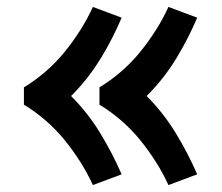

<svg xmlns="http://www.w3.org/2000/svg" viewBox="-20 -617 640 554"><path d="M466 -83Q450 -118 429 -151Q408 -184 383.5 -214Q359 -244 329.5 -269.5Q300 -295 267 -315V-365Q300 -385 329.5 -410.5Q359 -436 383.5 -466Q408 -496 429 -529Q450 -562 466 -597L549 -566Q524 -507 490.5 -451.5Q457 -396 413 -350L403 -340Q451 -292 486.5 -234Q522 -176 549 -114ZM248 -83Q232 -118 211 -151Q190 -184 165.5 -214Q141 -244 111.5 -269.5Q82 -295 49 -315V-365Q82 -385 111.5 -410.5Q141 -436 165.5 -466Q190 -496 211 -529Q232 -562 248 -597L331 -566Q306 -507 272.5 -451.5Q239 -396 195 -350L185 -340Q233 -292 268.5 -234Q304 -176 331 -114Z"/></svg>

Font: Iosevka Aile
Style: Bold
Weight: 700
Designer: Belleve Invis
Foundry: Belleve Invis
Version: Version 28.0.1; ttfautohint (v1.8.4)